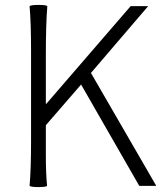

<svg xmlns="http://www.w3.org/2000/svg" viewBox="-20 -754 663 779"><path d="M136 5Q105 5 100 0Q106 -68 106 -182V-364V-547Q106 -662 100 -729Q105 -734 136 -734Q168 -734 172 -729Q166 -656 166 -531V-333H168L510 -729H581L349 -458L614 0H545L309 -411L166 -246V-123Q166 -50 171 0Q167 5 136 5Z"/></svg>

Font: GenSekiGothic TW L
Style: Regular
Weight: 300
Version: Version 1.501;PS 1;hotconv 16.6.51;makeotf.lib2.5.65220